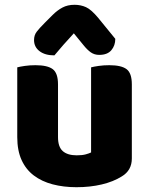

<svg xmlns="http://www.w3.org/2000/svg" viewBox="-20 -765 622 801"><path d="M52 -484Q63 -487 83.5 -490Q104 -493 128 -493Q178 -493 200 -476.5Q222 -460 222 -413V-193Q222 -152 242 -134.5Q262 -117 300 -117Q323 -117 337.5 -121Q352 -125 360 -129V-484Q371 -487 391.5 -490Q412 -493 436 -493Q486 -493 508 -476.5Q530 -460 530 -413V-104Q530 -54 488 -29Q453 -7 404.5 4.5Q356 16 299 16Q245 16 199.5 4Q154 -8 121 -33Q88 -58 70 -97.5Q52 -137 52 -193ZM288 -626Q275 -611 264.5 -600Q254 -589 245 -578.5Q236 -568 227 -557.5Q218 -547 207 -534Q168 -534 145 -551.5Q122 -569 122 -598Q122 -618 133 -632.5Q144 -647 166 -669L200 -703Q219 -722 240.5 -733.5Q262 -745 291 -745Q317 -745 339 -735Q361 -725 390 -690L461 -603Q461 -575 444.5 -555.5Q428 -536 394 -536Q374 -536 359 -546.5Q344 -557 328 -577Z"/></svg>

Font: Baloo Da 2 ExtraBold
Style: Regular
Weight: 800
Designer: Noopur Datye, Sulekha Rajkumar and Ek Type
Foundry: Ek Type
Version: Version 1.640;hotconv 1.0.111;makeotfexe 2.5.65597; ttfautoh